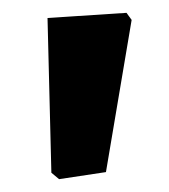

<svg xmlns="http://www.w3.org/2000/svg" viewBox="-20 -664 263 299"><path d="M177 -644 185 -633 145 -396 72 -385 60 -395 54 -636Z"/></svg>

Font: Alegreya Sans ExtraBold
Style: Regular
Weight: 800
Designer: Juan Pablo del Peral
Foundry: Huerta Tipografica
Version: Version 2.007